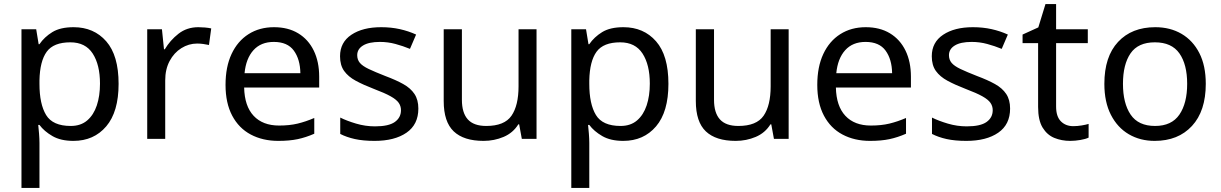

<svg xmlns="http://www.w3.org/2000/svg" viewBox="-20 -679 5971 939"><path d="M340 -546Q439 -546 499.5 -477Q560 -408 560 -269Q560 -132 499.5 -61Q439 10 339 10Q277 10 236.5 -13.5Q196 -37 173 -68H167Q169 -51 171 -25Q173 1 173 20V240H85V-536H157L169 -463H173Q197 -498 236 -522Q275 -546 340 -546ZM324 -472Q242 -472 208.5 -426Q175 -380 173 -286V-269Q173 -170 205.5 -116.5Q238 -63 326 -63Q375 -63 406.5 -90Q438 -117 453.5 -163.5Q469 -210 469 -270Q469 -362 433.5 -417Q398 -472 324 -472Z M950 -546Q965 -546 982.5 -544.5Q1000 -543 1013 -540L1002 -459Q989 -462 973.5 -464Q958 -466 944 -466Q903 -466 867 -443.5Q831 -421 809.5 -380.5Q788 -340 788 -286V0H700V-536H772L782 -438H786Q812 -482 853 -514Q894 -546 950 -546Z M1320 -546Q1389 -546 1438.5 -516Q1488 -486 1514.5 -431.5Q1541 -377 1541 -304V-251H1174Q1176 -160 1220.5 -112.5Q1265 -65 1345 -65Q1396 -65 1435.5 -74.5Q1475 -84 1517 -102V-25Q1476 -7 1436 1.5Q1396 10 1341 10Q1265 10 1206.5 -21Q1148 -52 1115.5 -113.5Q1083 -175 1083 -264Q1083 -352 1112.5 -415Q1142 -478 1195.5 -512Q1249 -546 1320 -546ZM1319 -474Q1256 -474 1219.5 -433.5Q1183 -393 1176 -321H1449Q1448 -389 1417 -431.5Q1386 -474 1319 -474Z M2026 -148Q2026 -70 1968 -30Q1910 10 1812 10Q1756 10 1715.5 1Q1675 -8 1644 -24V-104Q1676 -88 1721.5 -74.5Q1767 -61 1814 -61Q1881 -61 1911 -82.5Q1941 -104 1941 -140Q1941 -160 1930 -176Q1919 -192 1890.5 -208Q1862 -224 1809 -244Q1757 -264 1720 -284Q1683 -304 1663 -332Q1643 -360 1643 -404Q1643 -472 1698.5 -509Q1754 -546 1844 -546Q1893 -546 1935.5 -536.5Q1978 -527 2015 -510L1985 -440Q1951 -454 1914 -464Q1877 -474 1838 -474Q1784 -474 1755.5 -456.5Q1727 -439 1727 -409Q1727 -387 1740 -371.5Q1753 -356 1783.5 -341.5Q1814 -327 1865 -307Q1916 -288 1952 -268Q1988 -248 2007 -219.5Q2026 -191 2026 -148Z M2604 -536V0H2532L2519 -71H2515Q2489 -29 2443 -9.5Q2397 10 2345 10Q2248 10 2199 -36.5Q2150 -83 2150 -185V-536H2239V-191Q2239 -127 2268 -95Q2297 -63 2358 -63Q2447 -63 2481.5 -113Q2516 -163 2516 -257V-536Z M3029 -546Q3128 -546 3188.5 -477Q3249 -408 3249 -269Q3249 -132 3188.5 -61Q3128 10 3028 10Q2966 10 2925.5 -13.5Q2885 -37 2862 -68H2856Q2858 -51 2860 -25Q2862 1 2862 20V240H2774V-536H2846L2858 -463H2862Q2886 -498 2925 -522Q2964 -546 3029 -546ZM3013 -472Q2931 -472 2897.5 -426Q2864 -380 2862 -286V-269Q2862 -170 2894.5 -116.5Q2927 -63 3015 -63Q3064 -63 3095.5 -90Q3127 -117 3142.5 -163.5Q3158 -210 3158 -270Q3158 -362 3122.5 -417Q3087 -472 3013 -472Z M3837 -536V0H3765L3752 -71H3748Q3722 -29 3676 -9.5Q3630 10 3578 10Q3481 10 3432 -36.5Q3383 -83 3383 -185V-536H3472V-191Q3472 -127 3501 -95Q3530 -63 3591 -63Q3680 -63 3714.5 -113Q3749 -163 3749 -257V-536Z M4214 -546Q4283 -546 4332.5 -516Q4382 -486 4408.5 -431.5Q4435 -377 4435 -304V-251H4068Q4070 -160 4114.5 -112.5Q4159 -65 4239 -65Q4290 -65 4329.5 -74.5Q4369 -84 4411 -102V-25Q4370 -7 4330 1.5Q4290 10 4235 10Q4159 10 4100.5 -21Q4042 -52 4009.5 -113.5Q3977 -175 3977 -264Q3977 -352 4006.5 -415Q4036 -478 4089.5 -512Q4143 -546 4214 -546ZM4213 -474Q4150 -474 4113.5 -433.5Q4077 -393 4070 -321H4343Q4342 -389 4311 -431.5Q4280 -474 4213 -474Z M4920 -148Q4920 -70 4862 -30Q4804 10 4706 10Q4650 10 4609.5 1Q4569 -8 4538 -24V-104Q4570 -88 4615.5 -74.5Q4661 -61 4708 -61Q4775 -61 4805 -82.5Q4835 -104 4835 -140Q4835 -160 4824 -176Q4813 -192 4784.5 -208Q4756 -224 4703 -244Q4651 -264 4614 -284Q4577 -304 4557 -332Q4537 -360 4537 -404Q4537 -472 4592.5 -509Q4648 -546 4738 -546Q4787 -546 4829.5 -536.5Q4872 -527 4909 -510L4879 -440Q4845 -454 4808 -464Q4771 -474 4732 -474Q4678 -474 4649.5 -456.5Q4621 -439 4621 -409Q4621 -387 4634 -371.5Q4647 -356 4677.5 -341.5Q4708 -327 4759 -307Q4810 -288 4846 -268Q4882 -248 4901 -219.5Q4920 -191 4920 -148Z M5229 -62Q5249 -62 5270 -65.5Q5291 -69 5304 -73V-6Q5290 1 5264 5.5Q5238 10 5214 10Q5172 10 5136.5 -4.5Q5101 -19 5079 -55Q5057 -91 5057 -156V-468H4981V-510L5058 -545L5093 -659H5145V-536H5300V-468H5145V-158Q5145 -109 5168.5 -85.5Q5192 -62 5229 -62Z M5877 -269Q5877 -136 5809.5 -63Q5742 10 5627 10Q5556 10 5500.5 -22.5Q5445 -55 5413 -117.5Q5381 -180 5381 -269Q5381 -402 5448 -474Q5515 -546 5630 -546Q5703 -546 5758.5 -513.5Q5814 -481 5845.5 -419.5Q5877 -358 5877 -269ZM5472 -269Q5472 -174 5509.5 -118.5Q5547 -63 5629 -63Q5710 -63 5748 -118.5Q5786 -174 5786 -269Q5786 -364 5748 -418Q5710 -472 5628 -472Q5546 -472 5509 -418Q5472 -364 5472 -269Z"/></svg>

Font: Noto Sans Sora Sompeng
Style: Regular
Weight: 400
Designer: Monotype Design Team. David Williams.
Foundry: Monotype Imaging Inc.
Version: Version 2.101